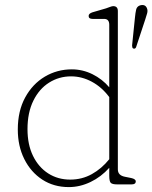

<svg xmlns="http://www.w3.org/2000/svg" viewBox="-20 -751 621 782"><path d="M52.5 -223.5Q52.5 -299 82.5 -354Q112.5 -409 162.5 -438.8Q212.5 -468.5 272.5 -468.5Q316.5 -468.5 356.5 -448.8Q396.5 -429 425 -395.5V-650Q425 -674 404 -674H357Q341 -674 341 -686Q341 -696 357 -701L412 -717Q419.5 -719.5 428 -722.8Q436.5 -726 441 -726Q460 -726 460 -706V-61Q460 -36.5 489 -31L514 -26Q533 -22 533 -12Q533 0 516 0H457Q437.5 0 431.2 -6.2Q425 -12.5 425 -35V-67.5Q392 -30.5 348.8 -9.8Q305.5 11 260.5 11Q199 11 152.2 -19.5Q105.5 -50 79 -103Q52.5 -156 52.5 -223.5ZM92 -225Q92 -162 114.5 -116Q137 -70 176.2 -44.8Q215.5 -19.5 266 -19.5Q314 -19.5 354 -41.8Q394 -64 425 -102.5V-355.5Q395 -396 354.2 -418Q313.5 -440 269.5 -440Q220.5 -440 180 -414.5Q139.5 -389 115.8 -340.8Q92 -292.5 92 -225ZM529.5 -678Q531.5 -699 534.5 -711.8Q537.5 -724.5 550 -729Q571.5 -735 578.5 -717.5Q582.5 -708 579.2 -696.5Q576 -685 571.5 -671.5L534.5 -559.5Q531.5 -551.5 524 -553Q520 -554 519 -558Q518 -562 518 -566Z"/></svg>

Font: Fraunces 9pt S100 Thin
Style: Regular
Weight: 100
Version: Version 1.000; ttfautohint (v1.8.3)